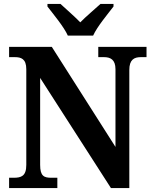

<svg xmlns="http://www.w3.org/2000/svg" viewBox="-20 -951 776 971"><path d="M323 -771H451C471 -816 525 -880 554 -918V-931H488C462 -907 414 -867 386 -838C358 -867 312 -907 286 -931H220V-918C249 -880 303 -816 323 -771ZM26 0H270V-52H240C203 -52 183 -60 183 -117V-557L541 0H634V-597C634 -649 658 -662 692 -662H721V-714H477V-662H506C538 -662 564 -650 564 -601V-208L242 -714H26V-662H55C86 -662 113 -654 113 -601V-117C113 -60 87 -52 49 -52H26Z"/></svg>

Font: Noto Serif SemiCondensed
Style: Bold
Weight: 700
Width: 4
Designer: Monotype Design Team
Foundry: Monotype Imaging Inc.
Version: Version 2.015